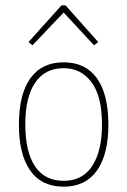

<svg xmlns="http://www.w3.org/2000/svg" viewBox="-20 -693 478 721"><path d="M219 8Q136 8 93.5 -52.5Q51 -113 51 -225Q51 -339 94 -399Q137 -459 219 -459Q301 -459 344 -399Q387 -339 387 -225Q387 -113 344 -52.5Q301 8 219 8ZM219 -14Q290 -14 326.5 -70Q363 -126 363 -226Q363 -332 323.5 -384.5Q284 -437 219 -437Q149 -437 112 -382.5Q75 -328 75 -226Q75 -123 111.5 -68.5Q148 -14 219 -14ZM102 -523 87 -535 211 -673H226L349 -535L333 -523L219 -646Z"/></svg>

Font: Inconsolata SemiCondensed ExtraLight
Style: Regular
Weight: 200
Width: 4
Monospace: yes
Designer: Raph Levien, Cyreal, Brenton Simpson
Foundry: Raph Levien, Cyreal, Google
Version: Version 3.100; ttfautohint (v1.8.4.7-5d5b)